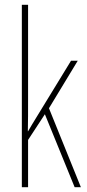

<svg xmlns="http://www.w3.org/2000/svg" viewBox="-20 -780 364 800"><path d="M97 -361V-760H71V0H97V-197L167 -304L291 0H317L184 -329L304 -527H276L128 -285C116 -266 110 -255 97 -233H96C97 -278 97 -314 97 -361Z"/></svg>

Font: Noto Sans Myanmar ExtraCondensed Thin
Style: Regular
Weight: 100
Width: 2
Designer: Monotype Design Team
Foundry: Monotype Imaging Inc.
Version: Version 2.107